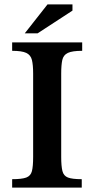

<svg xmlns="http://www.w3.org/2000/svg" viewBox="-20 -849 427 869"><path d="M350 0H35V-38Q79 -38 99 -45.5Q119 -53 124.5 -74.5Q130 -96 130 -139V-516Q130 -555 124.5 -577.5Q119 -600 99 -609.5Q79 -619 35 -619V-657H352V-619Q307 -619 287 -609.5Q267 -600 262 -577.5Q257 -555 257 -516V-139Q257 -97 262.5 -75Q268 -53 287.5 -45.5Q307 -38 350 -38ZM150 -698H92L195 -829H308V-801Z"/></svg>

Font: STIX Two Text SemiBold
Style: Regular
Weight: 600
Designer: Ross Mills, John Hudson & Paul Hanslow, Tiro Typeworks Ltd; with prior portions MicroPress Inc., and Coen Hoffman.
Foundry: Tiro Typeworks Ltd
Version: Version 2.13 b171